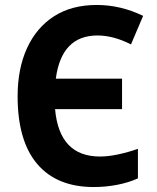

<svg xmlns="http://www.w3.org/2000/svg" viewBox="-20 -744 633 774"><path d="M358 10Q209 10 130 -83Q51 -176 51 -356Q51 -467 89 -550Q127 -633 198 -678.5Q269 -724 370 -724Q466 -724 557 -680L508 -565Q437 -601 373 -601Q228 -601 205 -427H472V-304H202Q219 -113 383 -113Q416 -113 456 -121.5Q496 -130 536 -144V-25Q499 -8 452.5 1Q406 10 358 10Z"/></svg>

Font: Noto Sans SemiCondensed
Style: Bold
Weight: 700
Width: 4
Designer: Monotype Design Team
Foundry: Monotype Imaging Inc.
Version: Version 2.013; ttfautohint (v1.8.4.7-5d5b)